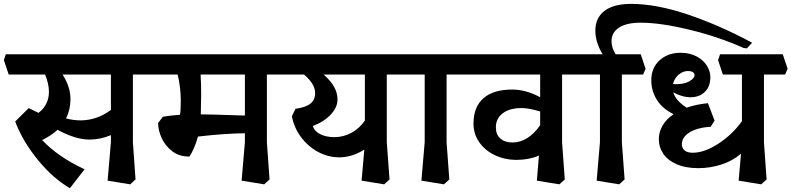

<svg xmlns="http://www.w3.org/2000/svg" viewBox="-50 -923 4110 997"><path d="M640.1 -184.1 653.8 8.8 626 34.2 508.8 15.1 525.9 -185.1V-221.2Q470.7 -198.2 415 -198.2Q341.8 -198.2 249 -249Q216.8 -219.2 168.9 -195.8Q250 -108.9 389.2 -43.9L313 54.2Q225.1 3.4 146.5 -92.8Q67.9 -189 28.8 -292L99.1 -361.8L149.9 -336.9Q175.8 -356 189.9 -384Q204.1 -412.1 204.1 -446.8Q204.1 -486.8 184.1 -536.1H-4.9L-29.8 -610.8L-20 -641.1H737.8L763.2 -565.9L750 -536.1H640.1ZM274.9 -536.1Q315.9 -472.2 315.9 -408.2Q315.9 -354 293 -308.1Q329.1 -298.3 367.2 -297.9Q453.1 -297.9 525.9 -352.1V-536.1Z M1335.9 -184.1 1349.6 8.8 1321.8 34.2 1204.6 15.1 1221.7 -185.1V-231Q1117.7 -230 978 -213.9Q969.2 -181.6 957 -153.8Q944.8 -126 933.6 -109.9Q880.4 -109.9 844 -137.9Q807.6 -166 789.3 -206.5Q771 -247.1 771 -284.2L795.9 -316.9Q835.9 -323.7 884.8 -327.1Q886.7 -338.4 887.7 -358.2Q888.7 -377.9 888.7 -400.9Q888.7 -467.8 872.6 -536.1H737.8L712.9 -610.8L722.7 -641.1H1433.6L1459 -565.9L1445.8 -536.1H1335.9ZM991.7 -536.1Q994.6 -486.3 994.6 -435.1Q994.6 -398.9 992.7 -329.1H1001Q1036.1 -329.1 1180.7 -324.2L1221.7 -323.2V-536.1Z M1958.5 -184.1 1972.7 8.8 1944.8 34.2 1827.6 15.1 1841.8 -146Q1776.9 -106 1712.4 -106Q1654.3 -106 1602.1 -134Q1549.8 -162.1 1513.2 -210.9Q1476.6 -259.8 1465.8 -319.8L1484.4 -357.9Q1538.6 -365.7 1562.5 -385.3Q1586.4 -404.8 1586.4 -439.9Q1586.4 -486.8 1528.8 -536.1H1428.7L1403.8 -610.8L1413.6 -641.1H2056.6L2081.5 -565.9L2068.4 -536.1H1958.5ZM1630.4 -536.1Q1668.5 -502 1685.5 -470.9Q1702.6 -439.9 1702.6 -405.8Q1702.6 -365.7 1667.2 -327.9Q1631.8 -290 1574.7 -269Q1581.5 -242.2 1612.1 -226.6Q1642.6 -210.9 1686.5 -210.9Q1733.4 -210.9 1774.9 -233.4Q1816.4 -255.9 1844.7 -296.9V-536.1Z M2269 -184.1 2283.2 8.8 2255.4 34.2 2138.2 15.1 2155.3 -185.1V-536.1H2056.2L2031.2 -610.8L2041 -641.1H2367.2L2392.1 -565.9L2379.4 -536.1H2269Z M2868.7 -184.1 2882.8 8.8 2854.5 34.2 2737.8 15.1 2748.5 -115.2Q2698.7 -93.3 2633.8 -92.8Q2570.8 -92.8 2519.3 -117.4Q2467.8 -142.1 2438.2 -185.1Q2408.7 -228 2408.7 -280.8Q2408.7 -367.7 2460.2 -412.8Q2511.7 -458 2609.9 -458Q2680.7 -458 2754.9 -418V-536.1H2361.8L2336.9 -610.8L2346.7 -641.1H2966.8L2991.7 -565.9L2978.5 -536.1H2868.7ZM2754.9 -272.9V-344.2Q2694.8 -362.3 2657.7 -361.8Q2596.7 -361.8 2560.8 -335Q2524.9 -308.1 2524.9 -261.2Q2524.9 -224.1 2548.3 -203.6Q2571.8 -183.1 2610.8 -183.1Q2651.9 -183.1 2688.2 -206.1Q2724.6 -229 2754.9 -272.9Z M3855.5 -701.2 3828.1 -671.9 3811.5 -673.8Q3684.6 -731 3532.5 -768.1Q3380.4 -805.2 3277.3 -805.2Q3203.1 -805.2 3164.3 -779.5Q3125.5 -753.9 3125.5 -709Q3125.5 -675.8 3146.5 -641.1H3277.3L3302.2 -565.9L3289.6 -536.1H3179.2V-184.1L3193.4 8.8L3165.5 34.2L3048.3 15.1L3065.4 -185.1V-536.1H2966.3L2941.4 -610.8L2951.2 -641.1H3079.1Q3041 -705.1 3041.5 -764.2Q3041.5 -830.1 3088.9 -866.5Q3136.2 -902.8 3227.5 -902.8Q3358.4 -902.8 3522.5 -847.4Q3686.5 -792 3855.5 -701.2Z M3917 -184.1 3930.7 8.8 3902.8 34.2 3785.6 15.1 3797.9 -125Q3754.9 -87.9 3696.3 -68.8Q3637.7 -49.8 3576.7 -49.8Q3509.8 -49.8 3463.4 -70.3Q3417 -90.8 3394 -125Q3371.1 -159.2 3371.1 -199.2Q3371.1 -237.3 3390.4 -270.8Q3409.7 -304.2 3447.8 -330.1Q3390.6 -357.9 3361.3 -404.1Q3332 -450.2 3332 -506.8Q3332 -570.8 3375 -609.9Q3418 -648.9 3483.9 -648.9Q3532.7 -648.9 3568.4 -629.4Q3604 -609.9 3621.3 -580.8Q3638.7 -551.8 3638.7 -523.9Q3638.7 -473.1 3609.9 -445.6Q3581.1 -418 3536.6 -418Q3491.7 -418 3445.8 -443.8Q3459 -399.9 3515.6 -363.8Q3563.5 -380.9 3626 -387.2L3660.6 -296.9L3640.6 -265.1Q3570.8 -260.3 3530.8 -235.6Q3490.7 -210.9 3490.7 -173.8Q3490.7 -154.8 3504.4 -142.3Q3518.1 -129.9 3546.9 -129.9Q3608.9 -129.9 3681.9 -178Q3754.9 -226.1 3802.7 -293.9V-536.1H3703.6L3678.7 -610.8L3689 -641.1H4014.6L4040 -565.9L4026.9 -536.1H3917ZM3444.8 -486.8 3459 -485.8Q3502.9 -485.8 3529.8 -501Q3556.6 -516.1 3556.6 -533.2Q3556.6 -542 3547.9 -548.1Q3539.1 -554.2 3522 -554.2Q3496.1 -554.2 3473.9 -535.2Q3451.7 -516.1 3444.8 -486.8Z"/></svg>

Font: Sura
Style: Bold
Weight: 700
Designer: Carolina Giovagnoli
Foundry: Huerta Tipografica
Version: Version 1.002;PS 001.002;hotconv 1.0.70;makeotf.lib2.5.58329